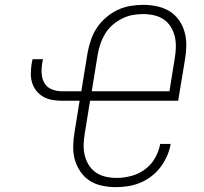

<svg xmlns="http://www.w3.org/2000/svg" viewBox="-20 -763 840 791"><path d="M457 8Q428 8 400 2Q372 -4 349.5 -18.5Q327 -33 311.5 -55.5Q296 -78 288.5 -104.5Q281 -131 281.5 -160Q282 -189 287 -218L308 -348H234Q214 -348 194.5 -351.5Q175 -355 159 -364Q143 -373 131 -387.5Q119 -402 113 -420Q107 -438 107 -458Q107 -478 110 -498L114 -519H157L153 -498Q150 -477 152 -456Q154 -435 164.5 -418.5Q175 -402 194.5 -394.5Q214 -387 235 -387H315L341 -547Q346 -573 355 -599.5Q364 -626 379.5 -649Q395 -672 417 -691Q439 -710 464.5 -722Q490 -734 517 -738.5Q544 -743 570 -743Q599 -743 627 -737Q655 -731 678 -717Q701 -703 717 -680.5Q733 -658 740.5 -631Q748 -604 747.5 -575Q747 -546 742 -517L714 -348H351L329 -212Q325 -189 324.5 -166Q324 -143 329.5 -121.5Q335 -100 346.5 -82Q358 -64 375.5 -52Q393 -40 415.5 -35Q438 -30 461 -30Q490 -30 520.5 -38Q551 -46 577 -65Q603 -84 619 -112.5Q635 -141 640 -170H683Q679 -145 668.5 -121Q658 -97 642 -75.5Q626 -54 604 -37Q582 -20 557.5 -10Q533 0 507.5 4Q482 8 457 8ZM358 -387H678L700 -523Q704 -546 704.5 -569Q705 -592 700 -613Q695 -634 683.5 -652.5Q672 -671 654.5 -683Q637 -695 614.5 -700Q592 -705 569 -705Q548 -705 526 -701Q504 -697 483 -686.5Q462 -676 444 -660.5Q426 -645 414 -625.5Q402 -606 394.5 -584.5Q387 -563 383 -541Z"/></svg>

Font: Iosevka Aile XLt Obl
Style: Regular
Weight: 200
Italic angle: -9°
Designer: Belleve Invis
Foundry: Belleve Invis
Version: Version 31.1.0; ttfautohint (v1.8.4)